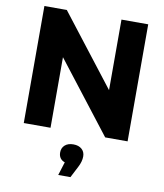

<svg xmlns="http://www.w3.org/2000/svg" viewBox="-101 -782 967 1131"><g transform="rotate(10 382.5 -217.0)"><path d="M72 -700H206L533 -278V-700H693V0H559L232 -422V0H72ZM350 186Q332 180 322.5 166.5Q313 153 313 133Q313 106 331.5 89.5Q350 73 382 73Q414 73 432.5 89.5Q451 106 451 133Q451 164 433 198L398 266H325Z"/></g></svg>

Font: Chess Sans
Style: Bold
Weight: 700
Designer: Wolf Bōese
Foundry: Wolf Bōese
Version: Version 7.223